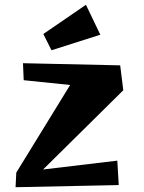

<svg xmlns="http://www.w3.org/2000/svg" viewBox="-20 -773 600 802"><path d="M76 -509 482 -500 495 -396 160 -65 470 -102 476 0 45 9 48 -52 273 -418 79 -438ZM161 -631 339 -753 399 -628 195 -563Z"/></svg>

Font: Joti One
Style: Regular
Weight: 400
Designer: Eduardo Rodriguez Tunni
Foundry: Eduardo Rodriguez Tunni
Version: Version 1.001